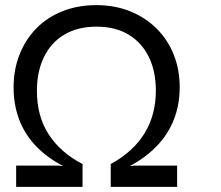

<svg xmlns="http://www.w3.org/2000/svg" viewBox="-20 -729 863 749"><path d="M43 0V-83H209L227 -81Q163 -114 119.5 -160Q76 -206 54.5 -263.5Q33 -321 33 -388Q33 -458 56.5 -517Q80 -576 122.5 -619Q165 -662 224.5 -685.5Q284 -709 356 -709Q428 -709 487.5 -685Q547 -661 590.5 -618Q634 -575 657.5 -516.5Q681 -458 681 -389Q681 -320 658 -262Q635 -204 591.5 -159Q548 -114 486 -81L504 -83H671V0H412V-89Q501 -138 544.5 -210Q588 -282 588 -375Q588 -451 560.5 -507Q533 -563 481.5 -594Q430 -625 357 -625Q283 -625 231 -594Q179 -563 151.5 -506.5Q124 -450 124 -374Q124 -275 170.5 -204Q217 -133 302 -89V0Z"/></svg>

Font: Hanken Grotesk
Style: Regular
Weight: 400
Designer: Alfredo Marco Pradil
Foundry: Hanken Design Co.
Version: Version 3.013